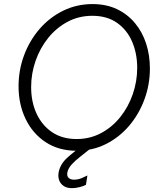

<svg xmlns="http://www.w3.org/2000/svg" viewBox="-20 -747 802 960"><path d="M363.3 6.8Q273.9 6.8 208.7 -35.9Q143.6 -78.6 108.2 -151.9Q72.8 -225.1 72.8 -315.9Q72.8 -396.5 100.3 -470.5Q127.9 -544.4 177.7 -602.1Q227.5 -659.7 295.2 -693.1Q362.8 -726.6 442.4 -726.6Q511.7 -726.6 564.9 -701.2Q618.2 -675.8 655 -631.3Q691.9 -586.9 710.7 -528.8Q729.5 -470.7 729.5 -404.8Q729.5 -323.7 702.1 -249.8Q674.8 -175.8 625.5 -117.9Q576.2 -60.1 509.3 -26.6Q442.4 6.8 363.3 6.8ZM362.8 -51.8Q429.2 -51.8 484.9 -81.3Q540.5 -110.8 581.1 -161.4Q621.6 -211.9 643.8 -275.9Q666 -339.8 666 -408.2Q666 -479.5 640.6 -538.6Q615.2 -597.7 565.2 -632.8Q515.1 -668 441.9 -668Q374 -668 318.1 -638.2Q262.2 -608.4 221.2 -557.6Q180.2 -506.8 158 -443.1Q135.7 -379.4 135.7 -311.5Q135.7 -237.8 162.8 -179Q189.9 -120.1 240.7 -85.9Q291.5 -51.8 362.8 -51.8ZM340.3 193.8Q303.2 193.8 284.9 170.4Q266.6 147 273.9 111.3Q282.2 72.8 315.4 42.5Q348.6 12.2 391.6 -17.6L427.2 0Q405.8 17.6 381.6 36.1Q357.4 54.7 339.4 74.2Q321.3 93.8 316.9 114.7Q313.5 132.8 322.8 142.1Q332 151.4 350.6 151.4Q369.6 151.4 388.4 143.6Q407.2 135.7 417 130.4L409.7 177.2Q397 184.1 376.7 189Q356.4 193.8 340.3 193.8Z"/></svg>

Font: Reddit Sans Light
Style: Italic
Weight: 300
Italic angle: -11.25°
Designer: Stephen Hutchings
Version: Version 1.013